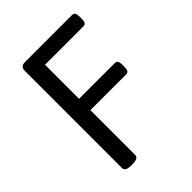

<svg xmlns="http://www.w3.org/2000/svg" viewBox="-203 -803 909 909"><g transform="rotate(-45 251.5 -349.0)"><path d="M442 -700H127C106 -700 97 -691 97 -670V-20C97 -6 109 2 137 2H145C173 2 185 -6 185 -20V-320H424C438 -320 444 -329 444 -350V-366C444 -387 438 -396 424 -396H185V-624H442C456 -624 462 -633 462 -654V-670C462 -691 456 -700 442 -700Z"/></g></svg>

Font: Asap
Style: Regular
Weight: 400
Designer: Pablo Cosgaya
Foundry: Pablo Cosgaya
Version: Version 1.007;PS 001.007;hotconv 1.0.70;makeotf.lib2.5.58329